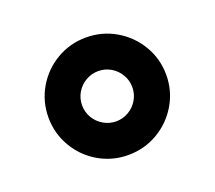

<svg xmlns="http://www.w3.org/2000/svg" viewBox="-70 -803 580 519"><g transform="rotate(-20 220.0 -543.0)"><path d="M50.8 -543Q50.8 -588.9 73.5 -627.7Q96.2 -666.5 135 -689.2Q173.8 -711.9 219.7 -711.9Q266.1 -711.9 304.9 -689.2Q343.8 -666.5 366.7 -627.7Q389.6 -588.9 389.6 -543Q389.6 -497.1 366.7 -458.3Q343.8 -419.4 304.9 -396.7Q266.1 -374 219.7 -374Q173.8 -374 135 -396.7Q96.2 -419.4 73.5 -458.3Q50.8 -497.1 50.8 -543ZM292 -543Q292 -562.5 282.2 -579.1Q272.5 -595.7 255.9 -605.5Q239.3 -615.2 219.7 -615.2Q200.7 -615.2 183.8 -605.5Q167 -595.7 157.2 -579.1Q147.5 -562.5 147.5 -543Q147.5 -523.4 157.2 -506.8Q167 -490.2 183.8 -480.5Q200.7 -470.7 219.7 -470.7Q239.3 -470.7 255.9 -480.5Q272.5 -490.2 282.2 -506.8Q292 -523.4 292 -543Z"/></g></svg>

Font: Pretendard JP
Style: Bold
Weight: 700
Designer: Base glyphs from Inter by Rasmus Andersson; Hangeul glyphs from Noto Sans CJK(Source Han Sans) by Jang Soo-young and Kan
Foundry: Kil Hyung-jin
Version: Version 1.309